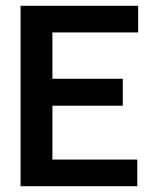

<svg xmlns="http://www.w3.org/2000/svg" viewBox="-20 -643 540 663"><path d="M51 0V-623H457V-531H161V-371H404V-278H161V-92H454V0Z"/></svg>

Font: Inconsolata
Style: Bold
Weight: 700
Monospace: yes
Designer: Raph Levien, Cyreal, Brenton Simpson
Foundry: Raph Levien, Cyreal, Google
Version: Version 3.100; ttfautohint (v1.8.4.7-5d5b)